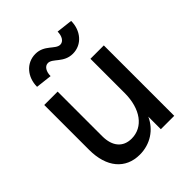

<svg xmlns="http://www.w3.org/2000/svg" viewBox="-205 -830 964 964"><g transform="rotate(-45 277.0 -348.5)"><path d="M224 16C299 16 360 -25 389 -89V0H484V-500H389V-257C389 -144 334 -70 252 -70C191 -70 156 -112 156 -183V-500H61V-181C61 -58 123 16 224 16ZM345 -580C410 -580 455 -635 455 -703L369 -713C369 -682 355 -657 332 -657C298 -657 275 -713 211 -713C145 -713 100 -658 100 -590L186 -580C186 -611 200 -636 223 -636C257 -636 280 -580 345 -580Z"/></g></svg>

Font: Uncut Sans Medium
Style: Regular
Weight: 500
Designer: Kasper Nordkvist
Foundry: UNCUT.wtf
Version: Version 1.304;Glyphs 3.2 (3246)